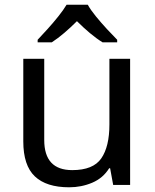

<svg xmlns="http://www.w3.org/2000/svg" viewBox="-20 -786 658 816"><path d="M533 -536V0H461L448 -71H444Q418 -29 372 -9.5Q326 10 274 10Q177 10 128 -36.5Q79 -83 79 -185V-536H168V-191Q168 -63 287 -63Q376 -63 410.5 -113Q445 -163 445 -257V-536ZM353 -766Q365 -744 387.5 -716.5Q410 -689 434.5 -662.5Q459 -636 478 -617V-606H416Q390 -622 362 -645.5Q334 -669 307 -696Q280 -669 253 -646Q226 -623 200 -606H140V-617Q159 -637 182.5 -663Q206 -689 228 -716.5Q250 -744 263 -766Z"/></svg>

Font: Noto Sans Anatolian Hieroglyphs
Style: Regular
Weight: 400
Designer: Monotype Design Team
Foundry: Monotype Imaging Inc.
Version: Version 2.001; ttfautohint (v1.8.4.7-5d5b)